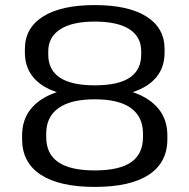

<svg xmlns="http://www.w3.org/2000/svg" viewBox="-20 -728 746 756"><path d="M353 8Q214 8 140.5 -40Q67 -88 67 -180V-195Q67 -256 101 -298.5Q135 -341 199 -363.5Q263 -386 353 -386Q444 -386 507.5 -363.5Q571 -341 605 -298.5Q639 -256 639 -195V-180Q639 -88 566 -40Q493 8 353 8ZM353 -57Q450 -57 496.5 -89.5Q543 -122 543 -188V-202Q543 -268 495.5 -302.5Q448 -337 353 -337Q259 -337 210.5 -302.5Q162 -268 162 -202V-188Q162 -122 209.5 -89.5Q257 -57 353 -57ZM353 -345Q265 -345 203 -365.5Q141 -386 109.5 -425.5Q78 -465 78 -521V-535Q78 -618 149.5 -663Q221 -708 353 -708Q485 -708 556.5 -663Q628 -618 628 -535V-521Q628 -464 596.5 -425Q565 -386 503.5 -365.5Q442 -345 353 -345ZM353 -392Q446 -392 491 -422.5Q536 -453 536 -513V-526Q536 -583 489.5 -613Q443 -643 353 -643Q264 -643 217 -612.5Q170 -582 170 -526V-513Q170 -453 215.5 -422.5Q261 -392 353 -392Z"/></svg>

Font: Pathway Extreme 72pt Medium
Style: Regular
Weight: 500
Designer: Eduardo Rodriguez Tunni
Foundry: Eduardo Rodriguez Tunni
Version: Version 1.001;gftools[0.9.26]